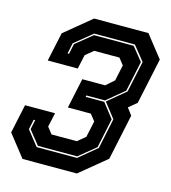

<svg xmlns="http://www.w3.org/2000/svg" viewBox="-120 -786 777 872"><g transform="rotate(15 268.0 -350.0)"><path d="M66 0 -15 -103 14 -238.5H155L140.5 -172L164.5 -141.5H283L320 -172L336.5 -248.5L312.5 -279H204.5L234.5 -420H342L380 -453.5L396 -528L372 -558.5H253.5L216.5 -528L202 -461.5H61L90 -597L215 -700H470.5L551.5 -597L505.5 -381.5L467.5 -350L492 -317.5L446.5 -103L321.5 0ZM114 -68.5H304L388 -138L418 -280.5L364 -350L447.5 -419.5L479 -566L424.5 -634H233L150 -566L139.5 -516H146.5L156.5 -564L234 -627H420.5L471.5 -564L441 -421.5L359 -353.5H271.5L270 -346.5H357.5L410.5 -278.5L381.5 -140L303 -75.5H118L66.5 -140L76 -185H69L59 -138Z"/></g></svg>

Font: Tourney ExtraBold
Style: Italic
Weight: 800
Italic angle: -12°
Version: Version 1.015